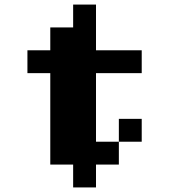

<svg xmlns="http://www.w3.org/2000/svg" viewBox="-20 -720 740 840"><path d="M400 0V100H300V0H200V-400H100V-500H200V-600H300V-700H400V-500H600V-400H400V-100H500V0ZM500 -100V-200H600V-100Z"/></svg>

Font: FT88 Gothique
Style: Regular
Weight: 400
Designer: Ange Degheest & Oriane Charvieux
Foundry: Velvetyne Type Foundry
Version: Version 1.000;FEAKit 1.0